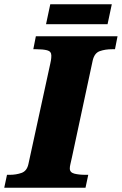

<svg xmlns="http://www.w3.org/2000/svg" viewBox="-45 -885 574 905"><path d="M-25 0 -12 -61H1Q31 -61 56.5 -70Q82 -79 89 -112L192 -585Q196 -603 196.5 -611.5Q197 -620 197 -623Q197 -643 177 -648Q157 -653 125 -653H112L124 -714H509L497 -653H484Q451 -653 425.5 -644Q400 -635 392 -600L294 -143Q290 -124 287 -112Q284 -100 284 -91Q284 -72 305.5 -66.5Q327 -61 358 -61H371L358 0ZM172 -771 192 -865H482L462 -771Z"/></svg>

Font: Noto Serif Black
Style: Italic
Weight: 900
Italic angle: -12°
Designer: Monotype Design Team
Foundry: Monotype Imaging Inc.
Version: Version 2.013